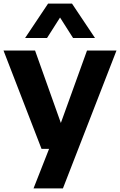

<svg xmlns="http://www.w3.org/2000/svg" viewBox="-20 -828 668 1068"><path d="M464 -547H628L330 220H166.5L253 0H211L-0.5 -547H175L318.5 -144ZM508.5 -616.5H386.5L314 -730.5L241.5 -616.5H119.5L247.5 -808H380.5Z"/></svg>

Font: Encode Sans Semi Expanded
Style: Bold
Weight: 700
Width: 6
Designer: Multiple Designers
Foundry: Impallari Type
Version: Version 2.000